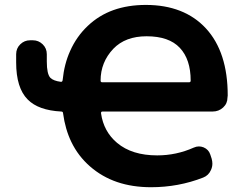

<svg xmlns="http://www.w3.org/2000/svg" viewBox="-20 -785 1040 795"><path d="M605.5 -9.8Q528.3 -9.8 465.3 -31.2Q402.3 -52.7 353 -95.7Q303.7 -138.7 275.4 -197.3Q250 -250 241.2 -315.4Q241.2 -323.2 233.4 -323.2Q138.7 -328.1 94.7 -373Q46.9 -420.9 46.9 -526.4V-560.5Q46.9 -585 64 -601.6Q81.1 -618.2 104.5 -618.2H116.2Q139.6 -618.2 156.7 -601.6Q173.8 -585 173.8 -560.5V-530.3Q173.8 -478.5 188.5 -462.9Q201.2 -450.2 231.4 -446.3Q238.3 -445.3 239.3 -453.1Q246.1 -520.5 270.5 -574.2Q296.9 -633.8 343.3 -677.7Q389.6 -721.7 449.7 -743.2Q509.8 -764.6 584 -764.6Q663.1 -764.6 725.6 -740.2Q788.1 -715.8 833 -667Q877.9 -618.2 900.4 -548.8Q922.9 -479.5 922.9 -389.6Q922.9 -384.8 921.9 -380.9Q921.9 -356.4 903.8 -339.8Q885.7 -323.2 860.4 -323.2H404.3Q397.5 -323.2 398.4 -315.4Q409.2 -240.2 464.8 -193.4Q526.4 -141.6 630.9 -141.6Q710 -141.6 782.2 -173.8Q793 -178.7 803.7 -178.7Q813.5 -178.7 823.2 -174.8Q843.8 -166 850.6 -145.5L856.4 -127.9Q859.4 -117.2 859.4 -107.4Q859.4 -93.8 853.5 -81.1Q843.8 -58.6 821.3 -49.8Q718.8 -9.8 605.5 -9.8ZM762.7 -444.3Q769.5 -444.3 769.5 -451.2Q769.5 -539.1 724.6 -586.9Q679.7 -634.8 586.9 -634.8Q499 -634.8 449.2 -583Q396.5 -527.3 396.5 -451.2Q396.5 -444.3 403.3 -444.3Z"/></svg>

Font: Rounded Mgen+ 2m bold
Style: Bold
Weight: 700
Designer: [Source Han Sans]
Ryoko NISHIZUKA  (kana & ideographs); Paul D. Hunt (Latin, Greek & Cyrillic); Wenlong ZHANG  (bopomofo
Version: Version 1.059.20150602